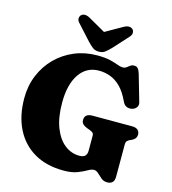

<svg xmlns="http://www.w3.org/2000/svg" viewBox="-136 -1052 1061 1183"><g transform="rotate(15 395.0 -461.0)"><path d="M702 -27Q702 20 656.5 20Q634.5 20 618.5 6.5Q602.5 -7 588.8 -20.2Q575 -33.5 560 -33.5Q544 -33.5 521.8 -20.2Q499.5 -7 465.5 6.2Q431.5 19.5 379 19.5Q269 19.5 191 -26Q113 -71.5 71.5 -154.5Q30 -237.5 30 -350Q30 -429 58 -496.5Q86 -564 136.2 -614.2Q186.5 -664.5 253.2 -692.2Q320 -720 397.5 -720Q448 -720 479.8 -712.2Q511.5 -704.5 531.2 -696.8Q551 -689 566 -689Q580 -689 589.8 -696.2Q599.5 -703.5 609.2 -710.8Q619 -718 632.5 -718Q649 -718 657.2 -708.2Q665.5 -698.5 672.5 -676L721 -508Q726.5 -489 716 -475Q705.5 -461 686.5 -457Q668.5 -453.5 653 -460.2Q637.5 -467 628 -488Q602 -544.5 570.2 -575.8Q538.5 -607 503.2 -619.5Q468 -632 432.5 -632Q353 -632 307.8 -565.8Q262.5 -499.5 262.5 -383.5Q262.5 -289.5 287.5 -225Q312.5 -160.5 354.8 -127.2Q397 -94 449.5 -94Q475 -94 486 -105.8Q497 -117.5 497 -138.5V-234Q497 -246.5 491.2 -252.2Q485.5 -258 471.5 -263.5L452.5 -270.5Q435 -277 424.8 -286.8Q414.5 -296.5 414.5 -313Q414.5 -353.5 464.5 -353.5H715Q741.5 -353.5 753.5 -342.5Q765.5 -331.5 765.5 -313.5Q765.5 -286 736.5 -272.5L726 -268Q715.5 -263 708.8 -256Q702 -249 702 -234ZM473 -788Q454 -768.5 438.5 -756.5Q423 -744.5 399 -744.5Q375 -744.5 359.5 -756.5Q344 -768.5 325.5 -788L239.5 -882.5Q225 -897.5 226.2 -911.5Q227.5 -925.5 235.5 -933Q257 -951.5 294 -930L399 -870L504.5 -930Q541 -951.5 563 -933Q571 -925.5 572 -911.5Q573 -897.5 559 -882.5Z"/></g></svg>

Font: Fraunces 9pt Soft Black
Style: Regular
Weight: 900
Version: Version 1.000;[b76b70a41]